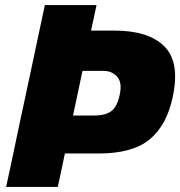

<svg xmlns="http://www.w3.org/2000/svg" viewBox="-20 -733 707 753"><path d="M4 0Q16.5 -57 27.5 -109Q38.5 -161 53 -230.5L105 -473.5Q120 -544 131.5 -598.8Q143 -653.5 156 -713H358.5Q353 -687 347.8 -662.2Q342.5 -637.5 337 -613H428.5Q563 -613 624.8 -551Q686.5 -489 657.5 -353.5Q634.5 -242.5 567.5 -186.8Q500.5 -131 366.5 -131H234.5Q227.5 -97 220.8 -65.5Q214 -34 206.5 0ZM386.5 -455H303.5L266.5 -280H348.5Q395 -280 417.5 -298Q440 -316 449.5 -361.5Q460 -410 439.2 -432.5Q418.5 -455 386.5 -455Z"/></svg>

Font: Commissioner ExtraBold
Style: Italic
Weight: 800
Italic angle: -12°
Designer: Kostas Bartsokas
Foundry: Kostas Bartsokas
Version: Version 1.000; ttfautohint (v1.8.3)